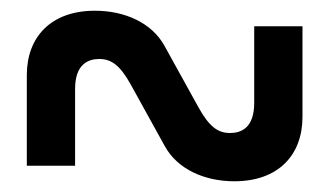

<svg xmlns="http://www.w3.org/2000/svg" viewBox="-20 -519 614 358"><path d="M30 -379V-210H120V-353C120 -400 145 -409 165 -409C188 -409 204 -397 224 -361L287 -247C311 -203 362 -181 417 -181C499 -181 544 -230 544 -301V-470H454V-327C454 -280 429 -271 409 -271C386 -271 370 -283 350 -319L287 -433C263 -477 212 -499 157 -499C75 -499 30 -450 30 -379Z"/></svg>

Font: Tanklager Original
Style: Regular
Weight: 400
Designer: Ariel Martín Pérez
Foundry: Tunera Type Foundry
Version: Version 1.000;Glyphs 3.3 (3310)